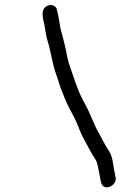

<svg xmlns="http://www.w3.org/2000/svg" viewBox="-20 -699 546 782"><path d="M451 24 449 14C445 -7 443 -13 439 -42C436 -60 430 -76 420 -90C409 -106 394 -136 384 -155C368 -178 347 -239 326 -276C299 -324 289 -359 270 -413L264 -431C258 -448 253 -469 249 -493C248 -499 241 -526 238 -539C235 -552 226 -580 224 -596C222 -614 219 -623 217 -637L212 -659C210 -671 196 -683 177 -677C159 -671 151 -656 154 -632L156 -619C157 -614 159 -608 160 -602C164 -584 167 -554 173 -535C185 -499 192 -446 206 -404L212 -387C214 -380 217 -372 220 -362C228 -336 233 -326 244 -298C262 -253 281 -230 299 -183C306 -164 316 -142 329 -119C340 -100 355 -68 368 -51C378 -37 381 -6 386 15C389 30 390 54 403 61C424 72 456 50 451 24Z"/></svg>

Font: Squarish
Style: It
Weight: 400
Foundry: Cannot Into Space Fonts
Version: Version 0.272